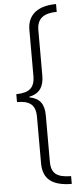

<svg xmlns="http://www.w3.org/2000/svg" viewBox="-70 -902 514 1206"><g transform="rotate(-5 186.5 -299.0)"><path d="M332 268V219C243 218 207 192 207 116V-175C207 -247 179 -284 114 -297V-301C179 -313 207 -357 207 -425V-712C207 -785 249 -816 332 -817V-866C219 -866 151 -816 151 -719V-429C151 -352 114 -325 34 -324V-274C114 -274 151 -247 151 -170V122C151 224 212 267 332 268Z"/></g></svg>

Font: Noto Sans Telugu UI Light
Style: Regular
Weight: 300
Designer: Jelle Bosma - Monotype Design Team
Foundry: Monotype Imaging Inc.
Version: Version 2.005